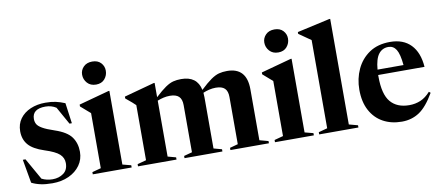

<svg xmlns="http://www.w3.org/2000/svg" viewBox="-68 -1004 2933 1277"><g transform="rotate(-10 1399.0 -366.0)"><path d="M243 -524Q282.5 -524 312.5 -517.5Q342.5 -511 374.5 -497.5L393.5 -359H377.5L311 -478Q279 -498.5 239 -498.5Q149.5 -498.5 149.5 -430Q149.5 -411 158 -395.5Q166.5 -380 192.8 -364.8Q219 -349.5 273 -331.5Q353.5 -304.5 383.5 -262.8Q413.5 -221 413.5 -163Q413.5 -111.5 385.2 -72Q357 -32.5 308.2 -10.2Q259.5 12 198 12Q152 12 118 4.5Q84 -3 58 -16.5L30 -176H48L130 -31Q163.5 -14 203.5 -14Q246.5 -14 277.2 -36.5Q308 -59 308 -105Q308 -140.5 281.5 -165.2Q255 -190 181.5 -213.5Q108 -237.5 76.8 -274Q45.5 -310.5 45.5 -365.5Q45.5 -414.5 71.5 -450Q97.5 -485.5 142.2 -504.8Q187 -524 243 -524Z M597.5 -584Q560 -584 538.2 -608.2Q516.5 -632.5 516.5 -664.5Q516.5 -695 538.2 -717.2Q560 -739.5 597.5 -739.5Q635 -739.5 655.8 -717.2Q676.5 -695 676.5 -664.5Q676.5 -632.5 655.8 -608.2Q635 -584 597.5 -584ZM676.5 -527.5V-30L734 -15V0H471.5V-15L531 -31V-403Q522.5 -410.5 505.8 -424.8Q489 -439 466 -459.5V-472L670 -527.5Z M1292 -375V-30L1347 -15V0H1091V-15L1146.5 -30V-348.5Q1146.5 -388.5 1127 -407Q1107.5 -425.5 1066.5 -425.5Q1044.5 -425.5 1023 -420.5Q1001.5 -415.5 982 -407.5V-30L1037 -15V0H777V-15L836.5 -31V-403Q828 -411 812.8 -425Q797.5 -439 771.5 -459.5V-472L975.5 -527.5H982V-431Q1024.5 -470.5 1053 -490Q1081.5 -509.5 1105.8 -515.8Q1130 -522 1159.5 -522Q1267 -522 1287 -426.5Q1331 -468 1360.5 -488.5Q1390 -509 1414.8 -515.5Q1439.5 -522 1469.5 -522Q1602 -522 1602 -375V-31L1661 -15V0H1401V-15L1456 -30V-348.5Q1456 -388.5 1436.8 -407Q1417.5 -425.5 1376.5 -425.5Q1354 -425.5 1332 -420.2Q1310 -415 1290.5 -406.5Q1292 -391.5 1292 -375Z M1828 -584Q1790.5 -584 1768.8 -608.2Q1747 -632.5 1747 -664.5Q1747 -695 1768.8 -717.2Q1790.5 -739.5 1828 -739.5Q1865.5 -739.5 1886.2 -717.2Q1907 -695 1907 -664.5Q1907 -632.5 1886.2 -608.2Q1865.5 -584 1828 -584ZM1907 -527.5V-30L1964.5 -15V0H1702V-15L1761.5 -31V-403Q1753 -410.5 1736.2 -424.8Q1719.5 -439 1696.5 -459.5V-472L1900.5 -527.5Z M2206 -31 2265.5 -15V0H2000.5V-15L2060 -31V-626.5Q2050.5 -633.5 2029.2 -648Q2008 -662.5 1979 -683V-695L2199 -744H2206Z M2570.5 -524Q2660 -524 2710.8 -471.2Q2761.5 -418.5 2768.5 -321H2455.5Q2455.5 -315.5 2455.5 -309.5Q2455.5 -190.5 2499 -139Q2542.5 -87.5 2625.5 -87.5Q2666.5 -87.5 2701.8 -102.5Q2737 -117.5 2768 -152.5L2778.5 -144Q2728 -56.5 2676.2 -22.2Q2624.5 12 2558 12Q2486.5 12 2431.8 -18Q2377 -48 2346 -105.8Q2315 -163.5 2315 -246Q2315 -320.5 2344.5 -384Q2374 -447.5 2430.8 -485.8Q2487.5 -524 2570.5 -524ZM2554 -493Q2513 -493 2488.2 -461Q2463.5 -429 2457.5 -357H2633Q2626 -432 2607 -462.5Q2588 -493 2554 -493Z"/></g></svg>

Font: Newsreader 72pt SemiBold
Style: Regular
Weight: 600
Designer: Hugues Gentile
Foundry: Production Type
Version: Version 1.003; ttfautohint (v1.8.3)